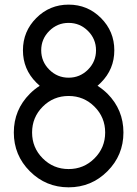

<svg xmlns="http://www.w3.org/2000/svg" viewBox="-20 -801 587 821"><path d="M273.4 -703.1Q225.1 -703.1 190.7 -668.7Q156.2 -634.3 156.2 -585.9Q156.2 -537.6 190.7 -503.2Q225.1 -468.8 273.4 -468.8Q321.8 -468.8 356.2 -503.2Q390.6 -537.6 390.6 -585.9Q390.6 -634.3 356.2 -668.7Q321.8 -703.1 273.4 -703.1ZM273.4 -390.6Q208.5 -390.6 162.8 -345Q117.2 -299.3 117.2 -234.4Q117.2 -169.4 162.8 -123.8Q208.5 -78.1 273.4 -78.1Q338.4 -78.1 384 -123.8Q429.7 -169.4 429.7 -234.4Q429.7 -299.3 384 -345Q338.4 -390.6 273.4 -390.6ZM149.9 -434.1Q142.6 -440.4 135.3 -447.8Q78.1 -504.9 78.1 -585.9Q78.1 -667 135.3 -724.1Q192.4 -781.2 273.4 -781.2Q354.5 -781.2 411.6 -724.1Q468.8 -667 468.8 -585.9Q468.8 -504.9 411.6 -447.8Q404.3 -440.4 397 -434.1Q419.4 -419.9 439.5 -400.4Q507.8 -331.5 507.8 -234.4Q507.8 -137.2 439.2 -68.6Q370.6 0 273.4 0Q176.3 0 107.7 -68.6Q39.1 -137.2 39.1 -234.4Q39.1 -331.5 107.9 -400.4Q127.4 -419.9 149.9 -434.1Z"/></svg>

Font: Comfortaa
Style: Regular
Weight: 400
Designer: Johan Aakerlund - aajohan
Foundry: Johan Aakerlund
Version: Version 2.004 2013